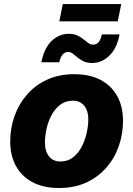

<svg xmlns="http://www.w3.org/2000/svg" viewBox="-20 -915 656 945"><path d="M270.5 10.3Q193.8 10.3 140.4 -18.1Q86.9 -46.4 58.6 -97.9Q30.3 -149.4 30.3 -218.8Q30.3 -284.7 51.8 -344.5Q73.2 -404.3 113.8 -450.4Q154.3 -496.6 212.6 -523.2Q271 -549.8 345.2 -549.8Q421.9 -549.8 475.3 -521.5Q528.8 -493.2 557.1 -441.7Q585.4 -390.1 585.4 -320.8Q585.4 -254.9 564.5 -195.3Q543.5 -135.7 502.9 -89.4Q462.4 -43 404.1 -16.4Q345.7 10.3 270.5 10.3ZM277.3 -120.1Q314 -120.1 340.1 -140.9Q366.2 -161.6 382.6 -193.6Q398.9 -225.6 406.7 -261.2Q414.6 -296.9 414.6 -326.7Q414.6 -356 405.5 -376.5Q396.5 -397 379.6 -408.2Q362.8 -419.4 338.4 -419.4Q301.8 -419.4 275.6 -398.9Q249.5 -378.4 232.9 -346.7Q216.3 -314.9 208.7 -279.5Q201.2 -244.1 201.2 -214.4Q201.2 -170.4 221.2 -145.3Q241.2 -120.1 277.3 -120.1ZM434.6 -605Q409.2 -605 391.8 -613Q374.5 -621.1 361.8 -632.1Q349.1 -643.1 338.4 -651.1Q327.6 -659.2 314.9 -659.2Q298.8 -659.2 287.6 -645.5Q276.4 -631.8 272 -608.4H183.6Q196.8 -677.7 233.6 -713.1Q270.5 -748.5 317.9 -748.5Q343.3 -748.5 360.6 -740.5Q377.9 -732.4 390.6 -721.9Q403.3 -711.4 414.3 -703.4Q425.3 -695.3 437.5 -695.3Q456.5 -695.3 466.3 -708.5Q476.1 -721.7 481.4 -745.6H568.4Q555.7 -677.2 518.3 -641.1Q481 -605 434.6 -605ZM576.7 -895 559.6 -810.1H272L289.1 -895Z"/></svg>

Font: Inter 16pt ExtraBold
Style: Italic
Weight: 800
Italic angle: -9.3988°
Version: Version 4.001;git-66647c0bb